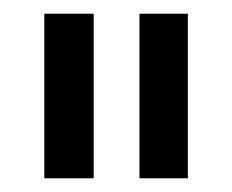

<svg xmlns="http://www.w3.org/2000/svg" viewBox="-20 -701 335 277"><path d="M43.9 -443.8H115.2V-681.2H43.9ZM181.2 -443.8H251V-681.2H181.2Z"/></svg>

Font: FAU Chimera
Style: Regular
Weight: 400
Version: Version 1.002;hotconv 1.0.117;makeotfexe 2.5.65602